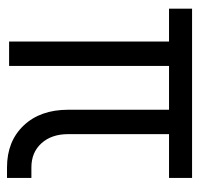

<svg xmlns="http://www.w3.org/2000/svg" viewBox="-30 -553 590 570"><g transform="rotate(90 265.0 -268.0)"><path d="M477 6.2Q399.6 6.2 352.7 -43.1Q305.8 -92.5 305.8 -175.5V-474.8H175.8V0H103.2V-474.8H5.8V-543.2H508.2V-474.8H378.2V-175.5Q378.2 -126 405.3 -96.1Q432.4 -66.2 477 -66.2H508.2V6.2Z"/></g></svg>

Font: Mohave Light
Style: Regular
Weight: 300
Designer: Gumpita Rahayu
Foundry: Tokotype
Version: Version 2.003